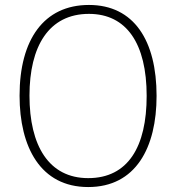

<svg xmlns="http://www.w3.org/2000/svg" viewBox="-20 -745 711 775"><path d="M612 -358C612 -581 521 -725 339 -725C157 -725 59 -585 59 -359C59 -152 143 10 336 10C528 10 612 -149 612 -358ZM99 -359C99 -558 177 -689 339 -689C491 -689 572 -569 572 -358C572 -153 497 -26 336 -26C177 -26 99 -157 99 -359Z"/></svg>

Font: Noto Sans Malayalam SemiCondensed ExtraLight
Style: Regular
Weight: 200
Width: 4
Designer: Jelle Bosma - Monotype Design Team
Foundry: Monotype Imaging Inc.
Version: Version 2.104